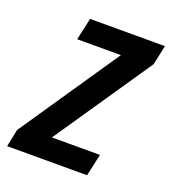

<svg xmlns="http://www.w3.org/2000/svg" viewBox="-133 -622 628 702"><g transform="rotate(20 181.5 -270.5)"><path d="M-27 0H284L303 -86H116L374 -465L390 -541H99L80 -455H250L-13 -68Z"/></g></svg>

Font: Noto Sans Display SemiCondensed Medium
Style: Italic
Weight: 500
Width: 4
Italic angle: -12°
Designer: Monotype Design Team
Foundry: Monotype Imaging Inc.
Version: Version 1.900